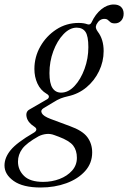

<svg xmlns="http://www.w3.org/2000/svg" viewBox="-88 -618 570 854"><path d="M93 216Q14 216 -27 187Q-68 158 -68 118Q-68 83 -40.5 49.5Q-13 16 61 -27Q72 -33 73.5 -40.5Q75 -48 64 -55Q36 -73 30.5 -97Q25 -121 43 -131L119 -175Q129 -180 129.5 -187.5Q130 -195 119 -201Q92 -217 78.5 -246.5Q65 -276 65 -311Q65 -365 91.5 -411.5Q118 -458 162.5 -487Q207 -516 262 -516Q285 -516 301 -510Q313 -506 319 -518Q336 -555 362.5 -576.5Q389 -598 418 -598Q439 -598 450.5 -587Q462 -576 462 -557Q462 -538 451 -526Q440 -514 423 -514Q410 -514 403.5 -519Q397 -524 392 -529Q387 -534 376 -534Q354 -534 341 -509Q337 -500 339 -492.5Q341 -485 347 -477Q373 -443 373 -391Q373 -344 352.5 -301.5Q332 -259 296.5 -229.5Q261 -200 215 -190Q197 -186 182.5 -180.5Q168 -175 146 -161L106 -137Q91 -128 98 -114.5Q105 -101 137 -89L223 -57Q279 -37 300.5 -8Q322 21 322 60Q322 108 290.5 143Q259 178 207 197Q155 216 93 216ZM132 -293Q132 -247 145.5 -226.5Q159 -206 184 -206Q216 -206 243.5 -235.5Q271 -265 288 -311.5Q305 -358 305 -408Q305 -458 292 -476.5Q279 -495 253 -495Q222 -495 194 -465.5Q166 -436 149 -390Q132 -344 132 -293ZM104 191Q143 191 177 178Q211 165 232.5 141Q254 117 254 84Q254 51 237.5 29.5Q221 8 173 -10L154 -17Q136 -24 118 -22Q100 -20 84 -12Q30 18 11 44Q-8 70 -8 101Q-8 138 19 164.5Q46 191 104 191Z"/></svg>

Font: Instrument Serif
Style: Italic
Weight: 400
Italic angle: -13°
Designer: Rodrigo Fuenzalida
Foundry: fragTYPE
Version: Version 1.000; ttfautohint (v1.8.4.7-5d5b);gftools[0.9.27]